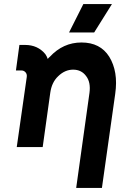

<svg xmlns="http://www.w3.org/2000/svg" viewBox="-20 -720 599 940"><path d="M479 200 544 -260Q552 -316 544.5 -361Q537 -406 515 -442Q471 -512 379 -512Q289 -512 224 -442Q222 -440 219 -437.5Q216 -435 214 -431Q212 -437 209 -443Q206 -449 202 -455Q165 -500 103 -500H75L58 -375H85Q97 -375 105 -366Q113 -357 111 -343L62 0H106H172H189L226 -265Q233 -317 265 -347Q298 -379 338 -379Q379 -379 402 -347Q425 -317 418 -265L353 200ZM318 -561H441L528 -700H388Z"/></svg>

Font: Unageo
Style: Bold-Italic
Weight: 700
Designer: Richard Sepsi
Foundry: Richard Sepsi
Version: Version 2.000